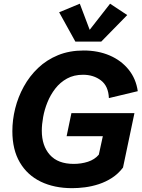

<svg xmlns="http://www.w3.org/2000/svg" viewBox="-20 -983 749 1016"><path d="M361.8 12.7Q267.1 12.7 195.8 -21.7Q124.5 -56.2 85 -123.5Q45.4 -190.9 45.4 -289.1Q45.4 -348.6 60.5 -409.4Q75.7 -470.2 106 -525.1Q136.2 -580.1 181.6 -623.3Q227.1 -666.5 287.4 -691.2Q347.7 -715.8 422.9 -715.8Q499 -715.8 560.3 -689.5Q621.6 -663.1 660.6 -614.7Q699.7 -566.4 709 -500.5L556.2 -463.9Q553.7 -527.3 514.4 -557.4Q475.1 -587.4 419.4 -587.4Q371.1 -587.4 334.7 -567.4Q298.3 -547.4 272.7 -514.4Q247.1 -481.4 231.2 -442.1Q215.3 -402.8 208.3 -363.5Q201.2 -324.2 201.2 -291.5Q201.2 -211.4 243.9 -163.6Q286.6 -115.7 370.1 -115.7Q410.2 -115.7 445.6 -127.2Q481 -138.7 502.9 -164.6L532.2 -299.3L579.6 -262.2H332.5L357.9 -384.3H691.4L630.9 -96.2Q605.5 -63 572.5 -41.7Q539.6 -20.5 502.9 -8.5Q466.3 3.4 429.9 8.1Q393.6 12.7 361.8 12.7ZM562.5 -963.4 653.3 -903.3 515.6 -762.7H378.9L293 -918L402.3 -963.4L454.6 -825.2Z"/></svg>

Font: Schibsted Grotesk
Style: Bold Italic
Weight: 700
Italic angle: -12°
Designer: Bakken & Baeck AS, Henrik Kongsvoll
Foundry: Schibsted ASA
Version: Version 1.100;gftools[0.9.25]